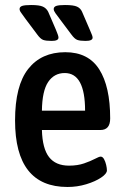

<svg xmlns="http://www.w3.org/2000/svg" viewBox="-20 -738 494 765"><path d="M249 7Q40 7 40 -258Q40 -397 92.5 -463.5Q145 -530 240 -530Q332 -530 375.5 -461.5Q419 -393 419 -266Q419 -220 380 -220H147Q149 -146 175.5 -112Q202 -78 255 -78Q289 -78 315 -87Q341 -96 358 -105Q375 -114 381 -114Q389 -114 394.5 -104Q400 -94 403 -81Q406 -68 406 -59Q406 -46 383 -30.5Q360 -15 324 -4Q288 7 249 7ZM147 -297H319Q319 -447 238 -447Q196 -447 172 -411.5Q148 -376 147 -297ZM321 -575Q299 -575 288 -579Q277 -583 264 -601L219 -661Q207 -677 200.5 -686Q194 -695 194 -702Q194 -711 204.5 -714.5Q215 -718 239 -718Q273 -718 287 -711.5Q301 -705 307 -691L338 -619Q342 -609 345.5 -601Q349 -593 349 -588Q349 -575 321 -575ZM186 -575Q163 -575 152 -579Q141 -583 128 -601L83 -661Q72 -677 65 -686Q58 -695 58 -702Q58 -711 68.5 -714.5Q79 -718 104 -718Q137 -718 151 -711.5Q165 -705 172 -691L203 -619Q207 -609 210 -601Q213 -593 213 -588Q213 -575 186 -575Z"/></svg>

Font: Asap Condensed Medium
Style: Regular
Weight: 500
Width: 3
Designer: Pablo Cosgaya
Foundry: Omnibus-Type
Version: Version 3.001; ttfautohint (v1.8.4.7-5d5b)